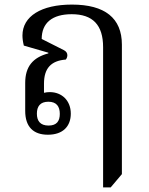

<svg xmlns="http://www.w3.org/2000/svg" viewBox="-20 -578 651 838"><path d="M294 -558C160 -558 78 -507 78 -423C78 -410 80 -395 84 -379L191 -348V-345C123 -327 90 -287 90 -216V-94C90 -25 125 10 189 10C255 10 289 -27 289 -82C289 -139 250 -176 197 -176C189 -176 180 -175 172 -173V-213C172 -280 203 -313 267 -318C271 -322 274 -330 274 -337C274 -346 269 -354 259 -359L162 -408C162 -478 208 -516 293 -516C385 -516 430 -469 430 -372V240H463L512 182V-383C512 -499 438 -558 294 -558ZM241 -81C241 -50 228 -30 192 -30C155 -30 141 -51 141 -82C141 -113 155 -134 191 -134C227 -134 241 -113 241 -81Z"/></svg>

Font: Noto Serif Thai
Style: Regular
Weight: 400
Designer: Monotype Design Team
Foundry: Monotype Imaging Inc.
Version: Version 1.901